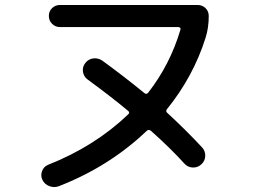

<svg xmlns="http://www.w3.org/2000/svg" viewBox="-20 -740 1040 781"><path d="M218.8 17.6Q200.2 24.4 180.7 17.1Q161.1 9.8 152.3 -8.8Q144.5 -25.4 150.9 -43.5Q157.2 -61.5 174.8 -69.3Q365.2 -144.5 501 -274.4Q509.8 -282.2 501 -289.1Q430.7 -347.7 335.9 -417Q320.3 -428.7 317.4 -448.2Q314.5 -467.8 327.1 -483.9Q339.8 -500 359.4 -502.4Q378.9 -504.9 396.5 -493.2Q486.3 -427.7 567.4 -361.3Q576.2 -354.5 583 -363.3Q671.9 -477.5 713.9 -619.1Q715.8 -623 712.9 -626.5Q710 -629.9 706.1 -629.9H223.6Q205.1 -629.9 191.9 -643.1Q178.7 -656.2 178.7 -675.3Q178.7 -694.3 191.9 -707Q205.1 -719.7 223.6 -719.7H784.2Q802.7 -719.7 815.9 -707Q829.1 -694.3 829.1 -674.8Q829.1 -627 816.4 -586.9Q766.6 -428.7 659.2 -295.9Q652.3 -287.1 661.1 -280.3Q739.3 -208 801.8 -140.6Q815.4 -126 814.9 -106Q814.5 -85.9 799.3 -71.8Q784.2 -57.6 763.7 -58.6Q743.2 -59.6 729.5 -75.2Q668.9 -141.6 593.8 -208Q585 -214.8 577.1 -208Q424.8 -62.5 218.8 17.6Z"/></svg>

Font: Rounded-X Mgen+ 2m medium
Style: Regular
Weight: 500
Designer: [Source Han Sans]
Ryoko NISHIZUKA  (kana & ideographs); Paul D. Hunt (Latin, Greek & Cyrillic); Wenlong ZHANG  (bopomofo
Version: Version 1.059.20150602